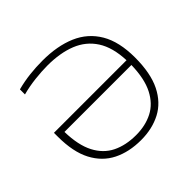

<svg xmlns="http://www.w3.org/2000/svg" viewBox="-180 -948 1155 1155"><g transform="rotate(-45 398.0 -370.0)"><path d="M402.5 9Q301 9 224.5 -29.2Q148 -67.5 105.2 -149Q62.5 -230.5 62.5 -360.5V-393H680Q675.5 -506 631 -575Q586.5 -644 507.8 -675.5Q429 -707 321 -707Q272.5 -707 214.5 -700.5Q156.5 -694 102.5 -679.5V-722.5Q158 -737 212.2 -743Q266.5 -749 321 -749Q446.5 -749 537.8 -709.8Q629 -670.5 678.5 -586.5Q728 -502.5 728 -368.5Q728 -234.5 686.5 -151.2Q645 -68 571.5 -29.5Q498 9 402.5 9ZM402.5 -33.5Q482.5 -33.5 544.2 -65.2Q606 -97 642 -167.2Q678 -237.5 680.5 -352H111Q113.5 -237.5 150 -167.2Q186.5 -97 251 -65.2Q315.5 -33.5 402.5 -33.5Z"/></g></svg>

Font: Encode Sans Exp XLt
Style: Regular
Weight: 200
Width: 7
Designer: Multiple Designers
Foundry: Impallari Type
Version: Version 3.002; ttfautohint (v1.8.3) -l 8 -r 50 -G 200 -x 14 